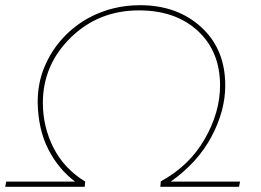

<svg xmlns="http://www.w3.org/2000/svg" viewBox="-59 -719 1005 739"><path d="M861 0H558L560 -21Q670 -81 729 -184Q788 -287 788 -390Q788 -521 702.5 -600Q617 -679 476 -679Q320 -679 213 -574Q106 -469 106 -323Q106 -231.5 146.5 -151Q187 -70.5 269 -20L267 0H-39L-35 -20H230Q166 -68 127 -144.2Q88 -220.5 86 -325Q86 -400.5 113 -463.5Q140 -526.5 184.5 -574Q229 -621.5 284 -651Q374 -699 480 -699Q623 -699 715.5 -614.5Q808 -530 808 -390Q808 -292.5 755 -193Q702 -93.5 598 -20H865Z"/></svg>

Font: Argentum Sans Thin
Style: Italic
Weight: 100
Italic angle: -11°
Designer: Julieta Ulanovsky (font), Cristiano Sobral (main changes and remaster)
Foundry: Julieta Ulanovsky (font), Cristiano Sobral (main changes and remaster)
Version: Version 2.007;June 15, 2022;FontCreator 14.0.0.2814 64-bit; 